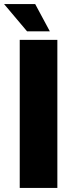

<svg xmlns="http://www.w3.org/2000/svg" viewBox="-42 -924 358 944"><path d="M55 -728H240V0H55ZM91 -770 -22 -904H131L203 -770Z"/></svg>

Font: Murecho ExtraBold
Style: Regular
Weight: 800
Designer: Neil Summerour
Foundry: Positype
Version: Version 1.010; ttfautohint (v1.8.3)